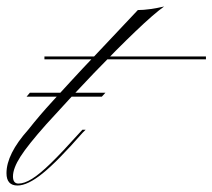

<svg xmlns="http://www.w3.org/2000/svg" viewBox="-87 -563 655 592"><path d="M50 -380V-389H548V-380ZM55 -179Q-1 -116 -24 -80Q-47 -44 -47 -19Q-47 3 -30 3Q-12 3 11.5 -11.5Q35 -26 69.5 -59.5Q104 -93 156 -151L167 -163H177L168 -154Q90 -65 44 -28Q-2 9 -33 9Q-67 9 -67 -29Q-67 -88 0 -163Q19 -187 36.5 -207.5Q54 -228 76.5 -252.5Q99 -277 131.5 -312.5Q164 -348 214.5 -401Q265 -454 338 -532Q355 -532 376.5 -535Q398 -538 419 -543Q388 -521 331 -466.5Q274 -412 202.5 -337.5Q131 -263 55 -179ZM-5 -265 5 -277H238L227 -265Z"/></svg>

Font: Ballet 24pt
Style: Regular
Weight: 400
Designer: Maximiliano R. Sproviero
Foundry: Omnibus-Type
Version: Version 1.100